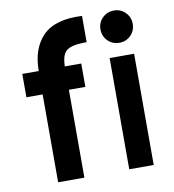

<svg xmlns="http://www.w3.org/2000/svg" viewBox="-80 -777 770 850"><g transform="rotate(-10 305.0 -352.0)"><path d="M345 -587Q303 -587 278 -580Q253 -573 242.5 -554Q232 -535 231 -498H305V-393H231V2H113V-393H40V-498H114Q114 -599 169 -655Q224 -711 345 -705ZM488 -559Q457 -559 436 -580Q415 -601 415 -632Q415 -662 436 -683Q457 -704 488 -704Q518 -704 539 -683Q560 -662 560 -632Q560 -601 539 -580Q518 -559 488 -559ZM543 0H433V-500H543Z"/></g></svg>

Font: Kulim Park
Style: Bold
Weight: 700
Designer: Noponies / Dale Sattler
Foundry: Noponies
Version: Version 1.000; ttfautohint (v1.8.3)